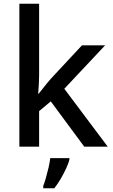

<svg xmlns="http://www.w3.org/2000/svg" viewBox="-20 -780 599 1021"><path d="M188 -380Q188 -359 186.5 -332Q185 -305 183 -282H186Q194 -292 205.5 -306.5Q217 -321 229 -336Q241 -351 251 -362L416 -539H539L322 -308L553 0H428L250 -241L188 -189V0H83V-760H188ZM349 70Q344 89 331.5 116Q319 143 303 170.5Q287 198 269 221H210V209Q217 191 224.5 164.5Q232 138 238.5 110Q245 82 247 61H349Z"/></svg>

Font: Noto Sans Cham Medium
Style: Regular
Weight: 500
Version: Version 2.002